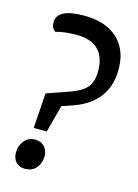

<svg xmlns="http://www.w3.org/2000/svg" viewBox="-106 -723 573 796"><g transform="rotate(15 180.5 -324.5)"><path d="M73 -159 83 -310 160 -337Q207 -352 230.5 -368.5Q254 -385 262 -406Q270 -427 270 -455Q270 -516 238.5 -547Q207 -578 145 -578Q123 -578 99 -575.5Q75 -573 56 -567Q55 -568 47 -576Q39 -584 39 -605Q39 -633 67.5 -648Q96 -663 155 -663Q218 -663 261 -641.5Q304 -620 327 -580.5Q350 -541 350 -485Q350 -431 331 -393Q312 -355 280 -330.5Q248 -306 207 -292L160 -276L129 -159ZM80 14Q57 14 42.5 -1Q28 -16 28 -43Q28 -70 45 -92Q62 -114 92 -114Q117 -114 132 -98Q147 -82 147 -57Q147 -29 130 -7.5Q113 14 80 14Z"/></g></svg>

Font: Faustina Light Medium
Style: Italic
Weight: 500
Italic angle: -8°
Version: Version 1.200